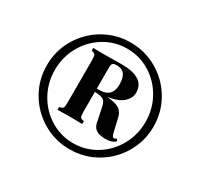

<svg xmlns="http://www.w3.org/2000/svg" viewBox="-122 -938 910 870"><g transform="rotate(30 332.5 -503.0)"><path d="M611 -503Q611 -427 573.5 -363Q536 -299 472 -261.5Q408 -224 332 -224Q256 -224 192 -261.5Q128 -299 90.5 -363Q53 -427 53 -503Q53 -579 90.5 -643Q128 -707 192 -744.5Q256 -782 332 -782Q408 -782 472 -744.5Q536 -707 573.5 -643Q611 -579 611 -503ZM569 -503Q569 -570 537.5 -626.5Q506 -683 451.5 -716.5Q397 -750 332 -750Q267 -750 212.5 -716.5Q158 -683 126.5 -626.5Q95 -570 95 -503Q95 -436 126.5 -379.5Q158 -323 212.5 -289.5Q267 -256 332 -256Q397 -256 451.5 -289.5Q506 -323 537.5 -379.5Q569 -436 569 -503ZM501 -364Q486 -346 449 -346Q417 -346 401 -356.5Q385 -367 380 -389L365 -462Q361 -480 356 -488.5Q351 -497 339 -501.5Q327 -506 302 -507V-404Q302 -381 306 -375Q310 -369 325 -367V-352L262 -353L196 -352V-367Q211 -369 215 -375Q219 -381 219 -404V-623Q219 -646 215 -652.5Q211 -659 196 -661V-676Q210 -675 258 -675L344 -676Q466 -676 466 -597Q466 -570 443 -547.5Q420 -525 363 -515Q409 -511 427.5 -498Q446 -485 452 -457L467 -392Q470 -379 473 -373.5Q476 -368 482 -368Q488 -368 493 -374ZM302 -633V-524H314Q382 -524 382 -591Q382 -626 369 -643.5Q356 -661 328 -661Q312 -661 307 -655.5Q302 -650 302 -633Z"/></g></svg>

Font: Playfair Display SC
Style: Bold
Weight: 700
Designer: Claus Eggers Sørensen
Foundry: Claus Eggers Sørensen
Version: Version 1.200; ttfautohint (v1.6)